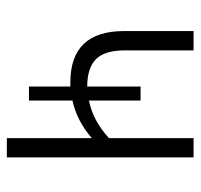

<svg xmlns="http://www.w3.org/2000/svg" viewBox="-32 -540 572 547"><g transform="rotate(90 253.5 -266.0)"><path d="M428 -532H373V-291Q323 -245 266 -234V-381H226V-229Q174 -229 148.5 -253.5Q123 -278 123 -337V-532H68V-334Q68 -182 212 -181H226V-63H266V-187Q323 -199 373 -242V0H428Z"/></g></svg>

Font: Noto Sans UI SemiCondensed Light
Style: Regular
Weight: 300
Width: 4
Designer: Monotype Design Team
Foundry: Monotype Imaging Inc.
Version: Version 1.901